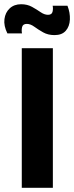

<svg xmlns="http://www.w3.org/2000/svg" viewBox="-29 -888 350 908"><path d="M74 0V-660H221V0ZM229 -722Q198 -722 175 -735Q152 -748 133.5 -761.5Q115 -775 98 -775Q79 -775 75.5 -760Q72 -745 75 -730H6Q-12 -766 -8 -797.5Q-4 -829 17 -848.5Q38 -868 71 -868Q100 -868 122.5 -855.5Q145 -843 163 -830.5Q181 -818 198 -818Q216 -818 219.5 -832.5Q223 -847 220 -861H290Q303 -828 301.5 -795.5Q300 -763 282 -742.5Q264 -722 229 -722Z"/></svg>

Font: Bricolage Grotesque 10pt Bricolage Grotesque 10pt Regular
Style: Bold
Weight: 700
Designer: Mathieu Triay
Foundry: Atelier Triay
Version: Version 1.000; ttfautohint (v1.8.4.7-5d5b);gftools[0.9.32]